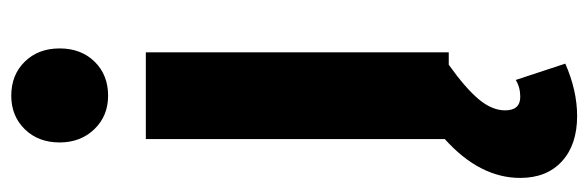

<svg xmlns="http://www.w3.org/2000/svg" viewBox="-372 -445 1045 341"><g transform="rotate(-90 150.5 -274.5)"><path d="M68 -691Q68 -729 91.5 -753Q115 -777 151 -777Q188 -777 211.5 -753Q235 -729 235 -691Q235 -653 211.5 -629Q188 -605 151 -605Q115 -605 91.5 -629.5Q68 -654 68 -691ZM74 -538H228V0H206Q164 30 144.5 53.5Q125 77 125 100Q125 127 149 127Q166 127 179 119L208 207Q160 228 115 228Q64 228 34.5 201Q5 174 5 127Q5 55 74 -7Z"/></g></svg>

Font: Argentum Sans SemiBold
Style: Regular
Weight: 600
Designer: Julieta Ulanovsky (Modified by Cristiano Sobral)
Foundry: Julieta Ulanovsky
Version: Version 5.001;November 22, 2018;FontCreator 11.5.0.2425 64-b